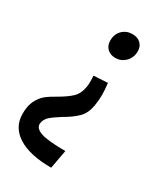

<svg xmlns="http://www.w3.org/2000/svg" viewBox="-172 -545 713 820"><g transform="rotate(30 184.0 -135.0)"><path d="M290 -416Q290 -386 270 -365Q250 -344 220 -344Q195 -344 180 -359Q165 -374 165 -398Q165 -430 185 -449.5Q205 -469 234 -469Q260 -469 275 -454.5Q290 -440 290 -416ZM218 199Q112 199 54.5 162.5Q-3 126 -3 60Q-3 20 10 -5.5Q23 -31 41.5 -46Q60 -61 91 -78Q129 -100 150 -120Q171 -140 177 -176Q179 -183 179 -204Q179 -223 178 -232L247 -236Q251 -202 251 -178Q251 -151 246 -123Q239 -83 215.5 -59.5Q192 -36 150 -12Q118 8 101.5 22.5Q85 37 82 59Q80 83 113.5 95Q147 107 235 107Z"/></g></svg>

Font: Ysabeau Infant Semibold
Style: Italic
Weight: 600
Italic angle: -12°
Designer: Christian Thalmann (Catharsis Fonts)
Version: Version 0.003